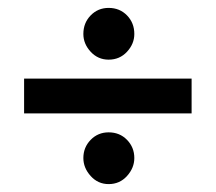

<svg xmlns="http://www.w3.org/2000/svg" viewBox="-20 -542 546 486"><path d="M41 -255V-343H465V-255ZM255 -76Q228 -76 209.5 -96.5Q191 -117 191 -142Q191 -169 209.5 -188Q228 -207 255 -207Q283 -207 301.5 -188Q320 -169 320 -142Q320 -117 301.5 -96.5Q283 -76 255 -76ZM255 -391Q228 -391 209.5 -411Q191 -431 191 -456Q191 -484 209.5 -503Q228 -522 255 -522Q283 -522 301.5 -503Q320 -484 320 -456Q320 -431 301.5 -411Q283 -391 255 -391Z"/></svg>

Font: Manuale ExtraBold
Style: Italic
Weight: 800
Italic angle: -11°
Designer: Eduardo Tunni / Pablo Cosgaya
Foundry: Eduardo Tunni / Pablo Cosgaya
Version: Version 1.002